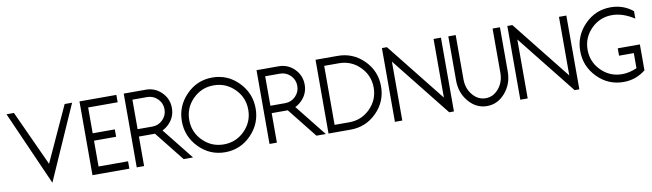

<svg xmlns="http://www.w3.org/2000/svg" viewBox="-37 -1113 5443 1602"><g transform="rotate(-10 2684.0 -312.5)"><path d="M309.1 3.9 31.2 -625H94.2L309.1 -156.2L523.9 -625H586.9Z M961.9 -625V-562.5H711.9V-343.8H899.4V-281.2H711.9V-62.5H961.9V0H649.4V-625Z M1211.9 -625Q1289.6 -625 1344.5 -570.1Q1399.4 -515.1 1399.4 -437.5Q1399.4 -359.9 1344.7 -305.2Q1319.3 -279.8 1289.6 -266.1L1501.5 0H1421.9L1222.7 -250.5L1211.9 -250H1086.9V0H1024.4V-625ZM1211.9 -562.5H1086.9V-312.5H1211.9Q1263.7 -312.5 1300.3 -349.1Q1336.9 -385.7 1336.9 -437.5Q1336.9 -489.3 1300.3 -525.9Q1263.7 -562.5 1211.9 -562.5Z M1774.4 3.9Q1645 3.9 1553.5 -89.6Q1461.9 -183.1 1461.9 -312.5Q1461.9 -441.9 1553.5 -535.4Q1645 -628.9 1774.4 -628.9Q1903.8 -628.9 1995.4 -535.4Q2086.9 -441.9 2086.9 -312.5Q2086.9 -183.1 1995.4 -89.6Q1903.8 3.9 1774.4 3.9ZM1774.4 -62.5Q1877.9 -62.5 1951.2 -135.7Q2024.4 -209 2024.4 -312.5Q2024.4 -416 1951.2 -489.3Q1877.9 -562.5 1774.4 -562.5Q1670.9 -562.5 1597.7 -489.3Q1524.4 -416 1524.4 -312.5Q1524.4 -209 1597.7 -135.7Q1670.9 -62.5 1774.4 -62.5Z M2336.9 -625Q2414.6 -625 2469.5 -570.1Q2524.4 -515.1 2524.4 -437.5Q2524.4 -359.9 2469.7 -305.2Q2444.3 -279.8 2414.6 -266.1L2626.5 0H2546.9L2347.7 -250.5L2336.9 -250H2211.9V0H2149.4V-625ZM2336.9 -562.5H2211.9V-312.5H2336.9Q2388.7 -312.5 2425.3 -349.1Q2461.9 -385.7 2461.9 -437.5Q2461.9 -489.3 2425.3 -525.9Q2388.7 -562.5 2336.9 -562.5Z M2711.9 -562.5V-62.5H2836.9Q2940.4 -62.5 3013.7 -135.7Q3086.9 -209 3086.9 -312.5Q3086.9 -416 3013.7 -489.3Q2940.4 -562.5 2836.9 -562.5ZM2649.4 0V-625H2836.9Q2966.3 -625 3057.9 -533.4Q3149.4 -441.9 3149.4 -312.5Q3149.4 -183.1 3057.9 -91.6Q2966.3 0 2836.9 0Z M3649.4 -128.4V-625H3711.9V0H3671.9L3274.4 -499.5V0H3211.9V-625H3254.4Z M3774.4 -250V-625H3836.9V-250Q3836.9 -172.4 3882.6 -117.4Q3928.2 -62.5 3993.2 -62.5Q4058.1 -62.5 4103.8 -117.4Q4149.4 -172.4 4149.4 -250V-625H4211.9V-250Q4211.9 -146 4147.9 -71Q4084 3.9 3993.2 3.9Q3902.3 3.9 3838.4 -71Q3774.4 -146 3774.4 -250Z M4711.9 -128.4V-625H4774.4V0H4734.4L4336.9 -499.5V0H4274.4V-625H4316.9Z M5274.4 -218.8H5149.4V-281.2H5336.9V-62Q5255.9 3.9 5149.4 3.9Q5020 3.9 4928.5 -89.6Q4836.9 -183.1 4836.9 -312.5Q4836.9 -441.9 4928.5 -535.4Q5020 -628.9 5149.4 -628.9Q5255.9 -628.9 5336.9 -563V-500Q5240.2 -562.5 5149.4 -562.5Q5045.9 -562.5 4972.7 -489.3Q4899.4 -416 4899.4 -312.5Q4899.4 -209 4972.7 -135.7Q5045.9 -62.5 5149.4 -62.5Q5210.4 -62.5 5274.4 -90.8Z"/></g></svg>

Font: Juliett
Style: Regular
Weight: 400
Designer: GGBotNet
Foundry: GGBotNet
Version: 0.60